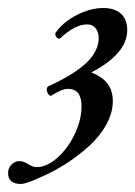

<svg xmlns="http://www.w3.org/2000/svg" viewBox="-30 -582 338 480"><path d="M22 -122.1Q-9.8 -122.1 -9.8 -149.9Q-9.8 -162.1 -1 -170.7Q7.8 -179.2 17.1 -179.2Q29.3 -179.2 40 -171.9Q52.7 -164.1 61 -164.1Q86.9 -164.1 113.5 -187.7Q140.1 -211.4 157 -247.1Q173.8 -282.7 173.8 -315.9Q173.8 -359.9 140.1 -359.9Q125 -359.9 98.1 -342.8Q94.7 -341.3 91.1 -346.4Q87.4 -351.6 86.9 -357.4Q86.4 -363.3 90.8 -366.2Q155.8 -396 186.3 -425.3Q216.8 -454.6 216.8 -486.8Q216.8 -502 209 -511.5Q201.2 -521 188 -521Q157.7 -521 121.1 -486.8Q118.2 -483.9 114.3 -486.3Q110.4 -488.8 108.9 -492.9Q107.4 -497.1 108.9 -500Q127.4 -526.9 161.9 -544.4Q196.3 -562 228 -562Q256.8 -562 272.5 -547.6Q288.1 -533.2 288.1 -506.8Q288.1 -447.8 198.2 -400.9Q226.6 -389.6 239.3 -372.3Q252 -355 252 -329.1Q252 -299.8 235.6 -270.3Q219.2 -240.7 192.1 -216.3Q165 -191.9 134 -172.1Q103 -152.3 69.8 -138.2Q34.7 -122.1 22 -122.1Z"/></svg>

Font: Junicode SmCond Light
Style: Italic
Weight: 300
Width: 4
Italic angle: -11°
Designer: Peter S. Baker
Version: Version 2.206